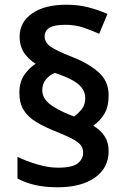

<svg xmlns="http://www.w3.org/2000/svg" viewBox="-20 -785 535 813"><path d="M62 -392Q62 -438 83 -468Q104 -498 131 -515Q99 -535 81 -563Q63 -591 63 -629Q63 -691 116 -728Q169 -765 260 -765Q312 -765 354 -754Q396 -743 435 -726L400 -642Q366 -657 332 -668.5Q298 -680 256 -680Q210 -680 189.5 -667.5Q169 -655 169 -631Q169 -605 195 -587Q221 -569 283 -545Q355 -517 397.5 -479Q440 -441 440 -382Q440 -332 421 -301.5Q402 -271 375 -253Q406 -234 423 -208Q440 -182 440 -145Q440 -74 382 -33Q324 8 224 8Q170 8 129 -1.5Q88 -11 54 -29V-121Q90 -103 137.5 -89Q185 -75 225 -75Q287 -75 309.5 -93.5Q332 -112 332 -137Q332 -155 324 -167.5Q316 -180 292.5 -193.5Q269 -207 222 -226Q171 -246 135 -267.5Q99 -289 80.5 -318.5Q62 -348 62 -392ZM159 -403Q159 -371 188 -346.5Q217 -322 282 -296L294 -292Q311 -304 326 -322.5Q341 -341 341 -369Q341 -390 330 -408Q319 -426 291.5 -442.5Q264 -459 213 -476Q192 -469 175.5 -450Q159 -431 159 -403Z"/></svg>

Font: Noto Sans Adlam Unjoined SemiBold
Style: Regular
Weight: 600
Version: Version 3.001